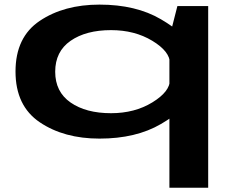

<svg xmlns="http://www.w3.org/2000/svg" viewBox="-20 -612 1052 854"><path d="M733.5 223H906V-585H769L733.5 -446ZM422.5 4.5Q585 4.5 696 -60.5Q807 -125.5 807 -169L736 -257.5Q736 -204.5 657.5 -156.5Q579 -108.5 474 -108.5Q362.5 -108.5 294 -156Q225.5 -203.5 225.5 -293Q225.5 -383 294 -430.5Q362.5 -478 474 -478Q579 -478 657.5 -430.5Q736 -383 736 -330L807 -417.5Q807 -461 696 -526.2Q585 -591.5 422.5 -591.5Q264.5 -591.5 156.8 -519.2Q49 -447 49 -294Q49 -141 156.8 -68.2Q264.5 4.5 422.5 4.5Z"/></svg>

Font: Anybody ExtraExpanded SemiBold
Style: Regular
Weight: 600
Width: 8
Version: Version 1.113;gftools[0.9.25]